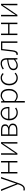

<svg xmlns="http://www.w3.org/2000/svg" viewBox="2676 -3260 825 6218"><g transform="rotate(-90 3089.0 -150.5)"><path d="M80 242Q65 242 51 239Q37 236 26 231L37 190Q45 194 56.5 196.5Q68 199 80 199Q130 199 163 158Q196 117 217 57L231 10L13 -530H64L193 -195Q206 -161 221 -121.5Q236 -82 250 -46H255Q268 -81 280.5 -121Q293 -161 304 -195L418 -530H466L257 68Q243 112 219 151.5Q195 191 161 216.5Q127 242 80 242Z M581 0V-530H629V-300H937V-530H984V0H937V-257H629V0Z M1188 0V-530H1235V-263Q1235 -220 1233.5 -168Q1232 -116 1229 -63H1234Q1251 -88 1272.5 -120.5Q1294 -153 1309 -178L1549 -530H1595V0H1548V-267Q1548 -311 1550 -363Q1552 -415 1555 -468H1550Q1534 -443 1512 -410Q1490 -377 1474 -352L1234 0Z M1799 0V-530H1989Q2047 -530 2088.5 -516Q2130 -502 2151.5 -473.5Q2173 -445 2173 -399Q2173 -349 2148 -322Q2123 -295 2086 -284V-279Q2114 -273 2139 -258Q2164 -243 2180.5 -217Q2197 -191 2197 -151Q2197 -99 2172.5 -66Q2148 -33 2103 -16.5Q2058 0 1996 0ZM1846 -298H1971Q2054 -298 2089.5 -324.5Q2125 -351 2125 -395Q2125 -441 2091 -466Q2057 -491 1980 -491H1846ZM1846 -39H1985Q2066 -39 2107.5 -68.5Q2149 -98 2149 -153Q2149 -204 2105 -231.5Q2061 -259 1977 -259H1846Z M2546 13Q2479 13 2423 -20Q2367 -53 2334 -115Q2301 -177 2301 -264Q2301 -329 2320 -380.5Q2339 -432 2372 -468.5Q2405 -505 2446 -524Q2487 -543 2532 -543Q2595 -543 2640 -514.5Q2685 -486 2710 -431Q2735 -376 2735 -298Q2735 -289 2734.5 -279.5Q2734 -270 2732 -259H2350Q2351 -192 2376 -140Q2401 -88 2445.5 -58Q2490 -28 2550 -28Q2594 -28 2628.5 -41Q2663 -54 2693 -75L2713 -38Q2681 -19 2643 -3Q2605 13 2546 13ZM2350 -298H2690Q2690 -400 2647 -451Q2604 -502 2532 -502Q2487 -502 2447.5 -478Q2408 -454 2382 -408.5Q2356 -363 2350 -298Z M2879 240V-530H2919L2925 -463H2927Q2966 -494 3012 -518.5Q3058 -543 3107 -543Q3178 -543 3225.5 -509.5Q3273 -476 3296 -415.5Q3319 -355 3319 -273Q3319 -183 3286.5 -118.5Q3254 -54 3201 -20.5Q3148 13 3085 13Q3048 13 3007.5 -4.5Q2967 -22 2926 -52L2927 46V240ZM3084 -29Q3138 -29 3180 -59.5Q3222 -90 3246 -145.5Q3270 -201 3270 -273Q3270 -338 3253 -390Q3236 -442 3199 -471.5Q3162 -501 3100 -501Q3061 -501 3018 -478.5Q2975 -456 2927 -414V-97Q2972 -60 3013 -44.5Q3054 -29 3084 -29Z M3674 13Q3606 13 3552 -19.5Q3498 -52 3466 -114Q3434 -176 3434 -264Q3434 -353 3468 -415.5Q3502 -478 3557 -510.5Q3612 -543 3676 -543Q3730 -543 3767.5 -523Q3805 -503 3831 -478L3804 -445Q3778 -469 3747 -485.5Q3716 -502 3677 -502Q3623 -502 3579 -471.5Q3535 -441 3509.5 -388Q3484 -335 3484 -264Q3484 -194 3508.5 -141Q3533 -88 3576 -58.5Q3619 -29 3677 -29Q3719 -29 3755 -47Q3791 -65 3819 -90L3844 -57Q3810 -27 3767.5 -7Q3725 13 3674 13Z M4079 13Q4037 13 4002 -2.5Q3967 -18 3946 -50.5Q3925 -83 3925 -132Q3925 -220 4007.5 -266Q4090 -312 4267 -332Q4269 -374 4259.5 -412.5Q4250 -451 4223 -476.5Q4196 -502 4143 -502Q4088 -502 4044 -480.5Q4000 -459 3972 -439L3951 -475Q3970 -488 3999 -504Q4028 -520 4066 -531.5Q4104 -543 4147 -543Q4210 -543 4247 -515.5Q4284 -488 4299.5 -442Q4315 -396 4315 -340V0H4275L4270 -69H4267Q4227 -36 4179 -11.5Q4131 13 4079 13ZM4086 -28Q4132 -28 4175 -50Q4218 -72 4267 -114V-295Q4158 -283 4093.5 -261.5Q4029 -240 4001 -208.5Q3973 -177 3973 -134Q3973 -76 4006.5 -52Q4040 -28 4086 -28Z M4456 13Q4443 13 4434.5 11.5Q4426 10 4417 7L4428 -38Q4433 -37 4438 -35.5Q4443 -34 4450 -34Q4483 -34 4503 -67Q4523 -100 4531 -168Q4542 -259 4552.5 -349.5Q4563 -440 4574 -530H4858V0H4810V-489H4611Q4601 -406 4592 -324Q4583 -242 4572 -158Q4562 -71 4532.5 -29Q4503 13 4456 13Z M5062 0V-530H5110V-300H5418V-530H5465V0H5418V-257H5110V0Z M5669 0V-530H5716V-263Q5716 -220 5714.5 -168Q5713 -116 5710 -63H5715Q5732 -88 5753.5 -120.5Q5775 -153 5790 -178L6030 -530H6076V0H6029V-267Q6029 -311 6031 -363Q6033 -415 6036 -468H6031Q6015 -443 5993 -410Q5971 -377 5955 -352L5715 0Z"/></g></svg>

Font: Noto Sans TC ExtraLight
Style: Regular
Weight: 250
Designer: Ryoko NISHIZUKA  (kana, bopomofo & ideographs); Paul D. Hunt (Latin, Greek & Cyrillic); Sandoll Communications , Soo-you
Foundry: Adobe
Version: Version 2.004-H2;hotconv 1.0.118;makeotfexe 2.5.65603